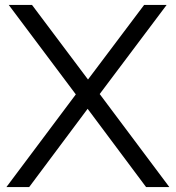

<svg xmlns="http://www.w3.org/2000/svg" viewBox="-20 -760 714 780"><path d="M6 0 288 -376.5 15.5 -740H110L337.5 -437L565.5 -740H657L385 -378L668 0H573.5L336 -318L98.5 0Z"/></svg>

Font: Encode Sans Semi Expanded
Style: Regular
Weight: 400
Width: 6
Designer: Multiple Designers
Foundry: Impallari Type
Version: Version 3.000; ttfautohint (v1.8.3) -l 8 -r 50 -G 200 -x 14 